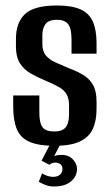

<svg xmlns="http://www.w3.org/2000/svg" viewBox="-20 -523 400 698"><path d="M179 7Q120 7 87 -7.5Q54 -22 41 -54Q28 -86 28 -135V-176H123V-114Q123 -76 134.5 -60.5Q146 -45 178 -45Q206 -45 218.5 -60Q231 -75 231 -107V-141Q231 -164 222.5 -179.5Q214 -195 195 -206Q176 -217 145 -230Q116 -242 91.5 -256Q67 -270 52.5 -293Q38 -316 38 -352V-382Q38 -441 71 -472Q104 -503 187 -503Q241 -503 272.5 -489Q304 -475 317.5 -444.5Q331 -414 331 -366V-328H240V-380Q240 -420 227.5 -435.5Q215 -451 187 -451Q156 -451 145 -435Q134 -419 134 -396V-363Q134 -336 147.5 -320.5Q161 -305 183 -295.5Q205 -286 233 -274Q260 -264 282.5 -250.5Q305 -237 318 -214.5Q331 -192 331 -154V-127Q331 -83 317 -53.5Q303 -24 270 -8.5Q237 7 179 7ZM176 155Q158 155 143 148.5Q128 142 121 138L133 107Q139 112 151 116Q163 120 172 120Q189 120 198 112Q207 104 207 91Q207 80 199.5 74Q192 68 181 68Q174 68 168.5 70.5Q163 73 159 76L131 61L163 0H200L173 52L167 49Q174 45 183 42.5Q192 40 203 40Q230 40 245 56.5Q260 73 260 91Q260 118 238 136.5Q216 155 176 155Z"/></svg>

Font: Alumni Sans SemiBold
Style: Regular
Weight: 600
Designer: Robert E. Leuschke
Foundry: Robert E. Leuschke
Version: Version 1.018